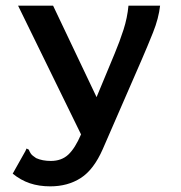

<svg xmlns="http://www.w3.org/2000/svg" viewBox="-20 -485 640 680"><path d="M158 175Q118 175 85.5 164Q53 153 25 130L70 50L74 41L82 45Q85 53 89.5 59.5Q94 66 108 75Q130 85 160 85Q198 85 222 62.5Q246 40 267 -9L44 -465H168L322 -141L386 -295Q404 -338 417.5 -380Q431 -422 435 -465H547Q542 -420 522 -370Q502 -320 482 -274L344 43Q312 116 266 145.5Q220 175 158 175Z"/></svg>

Font: Inconsolata Expanded Bold
Style: Regular
Weight: 700
Width: 7
Monospace: yes
Designer: Raph Levien, Cyreal, Brenton Simpson
Foundry: Raph Levien, Cyreal, Google
Version: Version 3.001; ttfautohint (v1.8.2.53-6de2)